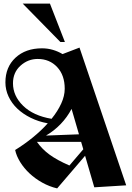

<svg xmlns="http://www.w3.org/2000/svg" viewBox="-20 -1030 730 1065"><path d="M297 15Q254 5 214.5 -17Q175 -39 144 -68Q113 -97 92 -131Q71 -165 64 -198Q116 -230 162.5 -268Q209 -306 245 -346Q194 -355 150.5 -376.5Q107 -398 76 -427.5Q45 -457 27.5 -494.5Q10 -532 10 -573Q10 -658 66 -710Q122 -762 213 -762Q244 -762 273 -753.5Q302 -745 327 -730L421 -766L680 -2L503 9L452 -166ZM52 -568Q52 -498 108.5 -443Q165 -388 266 -371Q300 -413 319.5 -455.5Q339 -498 339 -538Q339 -613 297 -658Q255 -703 189 -703Q135 -703 93.5 -665.5Q52 -628 52 -568ZM377 -426Q353 -380 316.5 -342Q280 -304 235 -278L418 -285ZM185 -243Q213 -203 254.5 -172.5Q296 -142 365 -112L442 -202L430 -243ZM315 -797 106 -1010H257L340 -797Z"/></svg>

Font: Trickster
Style: Regular
Weight: 400
Designer: Jean-Baptiste Morizot
Foundry: Jean-Baptiste Morizot
Version: Version 2.000;PS 2.0;hotconv 1.0.88;makeotf.lib2.5.647800